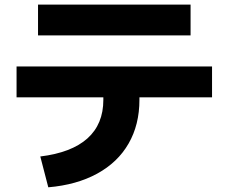

<svg xmlns="http://www.w3.org/2000/svg" viewBox="-20 -755 978 821"><path d="M421.9 -328.1V-338.9H50.8V-470.7H886.7V-338.9H576.2V-328.1Q576.2 -221.7 529.8 -141.1Q483.4 -60.5 395.5 -12.5Q307.6 35.6 186.5 45.9L152.3 -85.9Q285.6 -102.1 353.8 -163.1Q421.9 -224.1 421.9 -328.1ZM142.6 -735.4H794.9V-603.5H142.6Z"/></svg>

Font: Pretendard ExtraBold
Style: Regular
Weight: 800
Designer: Base glyphs from Inter by Rasmus Andersson; Hangeul glyphs from Noto Sans CJK(Source Han Sans) by Jang Soo-young and Kan
Foundry: Kil Hyung-jin
Version: Version 1.309